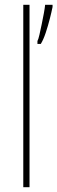

<svg xmlns="http://www.w3.org/2000/svg" viewBox="-20 -873 239 800"><path d="M103 -93H77V-853H103ZM199 -844Q195 -824 187.5 -794.5Q180 -765 170.5 -736.5Q161 -708 150 -690H136V-702Q140 -709 144.5 -729Q149 -749 154 -773Q159 -797 163 -819Q167 -841 168 -853H199Z"/></svg>

Font: Noto Sans Kannada UI Condensed Thin
Style: Regular
Weight: 100
Width: 3
Designer: Jelle Bosma - Monotype Design Team
Foundry: Monotype Imaging Inc.
Version: Version 2.005; ttfautohint (v1.8.4.7-5d5b)